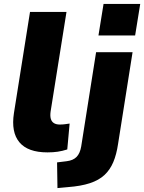

<svg xmlns="http://www.w3.org/2000/svg" viewBox="-20 -766 735 979"><path d="M222 11Q122 11 79 -40.5Q36 -92 51 -189L133 -705H319L238 -197Q235 -175 239 -160.5Q243 -146 254.5 -138.5Q266 -131 285 -131Q298 -131 310 -132.5Q322 -134 335 -136L323 -4Q298 4 274.5 7.5Q251 11 222 11ZM482 -585 508 -746H695L669 -585ZM273 193 271 62 320 56Q353 52 370.5 34Q388 16 394 -19L470 -500H656L582 -32Q574 22 557.5 61Q541 100 512.5 126.5Q484 153 438.5 168Q393 183 327 188Z"/></svg>

Font: Nunito Sans 9pt Black
Style: Italic
Weight: 900
Italic angle: -9°
Version: Version 3.101;gftools[0.9.27]